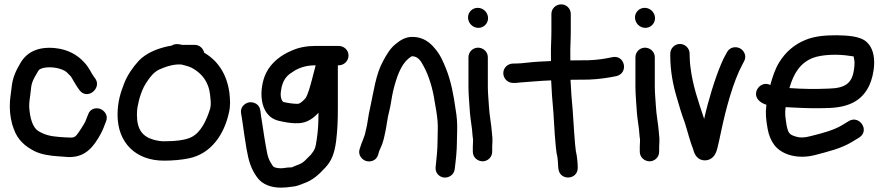

<svg xmlns="http://www.w3.org/2000/svg" viewBox="-20 -711 4059 882"><path d="M417 -351 411 -359C399.4 -374.4 389.9 -400.8 366.2 -425.2C336.2 -458.6 292.1 -483.8 234.6 -489.9C159.5 -497.8 104.4 -474.9 73.3 -420.5C54.7 -388.6 37.7 -356.6 33.1 -307.5C29.7 -274.3 25 -258.6 25 -221C25 -186.4 31.5 -148.2 43.5 -118.3C60.8 -67.8 97.3 -37.4 138.8 -16.6C168.9 -1.6 209.1 4.5 245.3 6.9L273.5 8.9C359.5 19.9 399.3 -25.2 429.3 -72.9C447.8 -103.3 453.2 -116.3 463.4 -144.1L467.1 -153.4C479 -181.3 458.2 -204.3 440.4 -210.7C423.5 -216.8 394.4 -214.9 384.2 -183.7C379.6 -172.3 377 -165.9 371.8 -152.3C367.6 -142.6 337.6 -96 331.3 -89.7C323.5 -81.9 318.5 -79 306 -79C297.2 -79 289 -79.3 280.8 -79.9L251.8 -81.9C210.9 -84.9 183.6 -92.1 154.5 -110C131.2 -125.9 117.3 -165.4 114 -221.7C114.1 -250.6 118.1 -261.1 121.9 -298.8C124.5 -332.9 134.1 -348.5 150.7 -376.6C160 -393.4 160.2 -392.6 178.7 -398.9C218.4 -407.5 266.1 -396.3 286 -379.7L302.3 -363.3C306 -359.7 307.1 -358 307.9 -356.3C317.8 -338.5 333.3 -312.6 345 -297C381.6 -248.3 449.9 -307.1 417 -351Z M811.7 -415C829 -411.4 847.6 -405.6 860.8 -399.6C904.9 -375.7 938.2 -337.8 945.1 -275.4C947.8 -247.5 950.2 -233.7 945.8 -213.3C928.4 -155.7 901.4 -102.1 859.6 -81.2C832.4 -66.9 783.9 -62 733 -62C719.1 -62 703.1 -64.3 685.8 -69.1C635.2 -83.5 609 -115.4 609 -184.5C609 -196.9 609.9 -208.6 611.6 -218.8C619.5 -263.1 633.9 -305.3 654.6 -334.9C671.6 -360.3 685.7 -377.8 708.8 -390.4C738.7 -403.4 761.6 -412.5 796.9 -415ZM874 -505H824C821.3 -505 822.3 -505.1 817.2 -504.6C807.8 -507.1 787.1 -513.5 767.3 -501C763 -500.5 757.3 -499.6 751.8 -498.5C701.3 -487.2 652.1 -468.2 616.7 -431C590.7 -402.1 567.1 -369.4 550.8 -329.2C534.1 -285.9 520 -243.7 520 -184C520 -54.6 604.2 27 733 27C772.8 27 813.2 23.5 847 16.5C951.7 -4.4 1010.2 -96.3 1031.3 -192.2C1039.7 -225.3 1036.9 -253.2 1033.8 -284.9C1022.2 -370 981.4 -431.8 918.1 -468.8C913.2 -488.5 897 -505 874 -505Z M1430.1 -411C1425 -392.3 1419.7 -372 1413.8 -348.2C1405.8 -317.4 1393.6 -272.9 1382.7 -259C1370.8 -245.2 1356.3 -234 1348 -234C1326.9 -234 1303.7 -237.4 1282.7 -242.3C1278.3 -243.4 1265.3 -258.3 1270.7 -293.4C1276.4 -335.6 1292 -360.5 1320 -377.7C1320.4 -377.9 1321.1 -378.4 1321.6 -378.7C1347.6 -397.5 1382.7 -411 1428 -411ZM1270 62C1248.4 62 1236.5 56.4 1233.8 52.2C1213.9 23.2 1209.6 10.5 1200.6 -43.3C1191 -96.6 1187.1 -133.4 1178.7 -181.8L1175.8 -204.4C1171.6 -233.5 1144.2 -243.7 1125.2 -241C1105.9 -238.2 1082.4 -219.4 1087.4 -190.7L1091.3 -168.2C1097.3 -121.9 1103.7 -83 1112.3 -27.9C1122.5 30.7 1133.8 64.9 1159.5 101.3C1183.9 137.1 1225.7 151 1271 151C1288.8 151 1303.2 149.2 1319.5 146.9C1345.7 145.2 1357.8 137.1 1371.6 132.8C1419.3 116.9 1446.7 88.3 1474.2 59.1C1503.6 27.9 1516.2 -6.4 1523.8 -60.8C1530.2 -113.3 1532 -155.6 1532 -212V-411H1536C1560.8 -411 1581 -431.2 1581 -456C1581 -482 1559.1 -500 1536 -500H1428C1389.9 -500 1352.6 -493.2 1321.1 -479C1273.2 -459.6 1226.9 -424.8 1203.1 -377.2C1168.4 -307.6 1165.6 -176.7 1262.6 -155.6C1285.3 -150.5 1316.3 -143.6 1349.6 -145C1391.7 -145.6 1422.5 -170.4 1443 -193.2C1442.8 -149.3 1441.7 -114.3 1435.3 -72.6C1429.5 -29.8 1426.1 -23.2 1408.3 -0.7L1381.3 26.3C1371.7 36 1358.9 43 1342.8 48.4C1318.9 56.9 1326.9 58 1314 58C1296 58 1285 62 1270 62Z M1717.2 -0.5C1720.4 -13.5 1723.1 -21.3 1728.4 -31.8C1740.5 -56.2 1745.1 -81.8 1751 -109.9C1757.5 -141.3 1759.8 -170 1767.1 -196.3C1774.3 -222.1 1779.5 -265.6 1785.3 -290.2C1800.5 -353.8 1820.1 -410.5 1854.7 -440.5C1867.7 -450.4 1870.3 -452.9 1875.2 -452.6C1898.9 -450.9 1912.4 -434.3 1926.9 -405.3C1949.2 -365.2 1968.2 -303.6 1976.3 -247.1C1982.7 -210.3 1987 -189.1 1990.1 -153.8C1992.4 -128.5 1990 -94.4 1990 -65C1990 -23.8 1985.4 17.6 1981.2 56.1C1977.8 83.2 1998.6 102.2 2018.9 104.5C2038.9 106.8 2065.2 94.6 2068.8 66.1C2073.8 26.1 2079 -16.5 2079 -64C2079 -78.3 2079.3 -93.2 2080 -109C2081.4 -144.8 2078.3 -178.9 2072.7 -209.9C2064.3 -271.3 2051.9 -338.3 2029.7 -393.4C2014.9 -430.1 2003 -459.2 1977 -489.2C1955.8 -514.8 1926.2 -539.7 1879 -541.5C1839.4 -543 1814.8 -522.3 1798.7 -509.7C1772.5 -489.4 1755.7 -460.2 1740.1 -431C1705.8 -369.4 1696.5 -289.1 1680.7 -217.8C1671 -178.5 1668.8 -141 1660 -109.9C1659.8 -109.2 1659.5 -108 1659.3 -107.1C1655.2 -82.2 1641.7 -59.3 1632.2 -26.8C1623.1 0.4 1642.5 22.7 1661.7 28.6C1679.8 34.1 1708.8 28.7 1717.2 -0.5Z M2242 -57V-77C2242 -83.8 2240.6 -86.3 2240 -98.5C2236.7 -144.7 2228.1 -180.8 2226 -223.3C2224.4 -252.4 2221 -283 2221 -313V-448C2221 -474 2199 -492 2176 -492C2151.7 -492 2132 -472.3 2132 -448V-313C2132 -278.1 2135.5 -246 2137 -217.7C2138.9 -181.3 2143.7 -150.8 2148.2 -118.1C2149.7 -107.4 2149.9 -88.5 2153 -71.3V-60.1C2152.4 -52.5 2152 -45.2 2152 -38V-14C2152 12 2174 30 2197 30C2221.3 30 2241 10.3 2241 -14V-38C2241 -43.7 2242 -50.5 2242 -57ZM2130 -631C2130 -606 2150.3 -583 2177.5 -583C2202.1 -583 2222 -602.9 2222 -627.5C2222 -653.5 2200.5 -675 2174.5 -675C2150.6 -675 2130 -656 2130 -631Z M2337 -330H2344C2351.7 -330 2359.3 -330.7 2369.5 -332.1C2415.4 -335 2462.4 -340.2 2511.8 -341.7C2513.7 -293.5 2517.6 -245.3 2522.1 -196C2524.2 -165.4 2530.8 -22.8 2540.1 8.2C2541.8 13.9 2544 46.7 2544 52C2544 52.6 2544 53.7 2544.1 54.5L2545.2 64.8C2552.2 120.9 2634 115.9 2634 60C2634 39.2 2630.9 4.7 2625.3 -16.8C2620.8 -41.9 2613 -172.8 2610.9 -203C2606.5 -251.2 2602.7 -296.2 2600.8 -344.5C2616.9 -344.8 2631.7 -345 2648.6 -345C2695 -343.8 2747.5 -349.4 2785.6 -356.4L2811.7 -361.4C2812.2 -361.5 2813.2 -361.8 2813.9 -362C2869 -377.7 2849.4 -460.4 2793.4 -448.4L2768.2 -443.5C2736.2 -437.1 2689.8 -432.8 2649.4 -434C2632.1 -434 2618.2 -433.9 2600 -433.5V-451.3C2598.9 -493.8 2602 -523.9 2602 -564V-647C2602 -671.3 2582.3 -691 2558 -691C2535 -691 2513 -673 2513 -647V-564C2513 -526.6 2509.9 -497.6 2511 -450.7V-430.5C2494 -429.8 2472.5 -428.6 2458.9 -428C2414.9 -426.1 2380.9 -419 2344 -419H2337C2314 -419 2292 -401 2292 -375C2292 -350.2 2312.2 -330 2337 -330Z M3009 -57V-77C3009 -83.8 3007.6 -86.3 3007 -98.5C3003.7 -144.7 2995.1 -180.8 2993 -223.3C2991.4 -252.4 2988 -283 2988 -313V-448C2988 -474 2966 -492 2943 -492C2918.7 -492 2899 -472.3 2899 -448V-313C2899 -278.1 2902.5 -246 2904 -217.7C2905.9 -181.3 2910.7 -150.8 2915.2 -118.1C2916.7 -107.4 2916.9 -88.5 2920 -71.3V-60.1C2919.4 -52.5 2919 -45.2 2919 -38V-14C2919 12 2941 30 2964 30C2988.3 30 3008 10.3 3008 -14V-38C3008 -43.7 3009 -50.5 3009 -57ZM2897 -631C2897 -606 2917.3 -583 2944.5 -583C2969.1 -583 2989 -602.9 2989 -627.5C2989 -653.5 2967.5 -675 2941.5 -675C2917.6 -675 2897 -656 2897 -631Z M3148 -456V-464C3148 -488.1 3128.7 -509 3103.5 -509C3078.3 -509 3059 -488.1 3059 -464V-456C3059 -387.1 3071.4 -320.7 3089 -262.9C3099.7 -225.4 3112.6 -181.9 3125.5 -148.5C3137.6 -111.8 3148.7 -63.9 3164.8 -23.7C3166.2 -20.1 3173 21.7 3213.2 25.4C3221.9 26.2 3230.6 24.9 3238.3 21.7C3265.1 10.3 3271.3 -16.1 3275.2 -29.5C3281.7 -55.7 3286 -75.4 3292.5 -106.9C3314.7 -211.9 3347.7 -335.7 3391 -416.1L3397.9 -428.9C3412.4 -454.4 3396.8 -480.3 3378.7 -489.3C3361.8 -497.6 3334.2 -496.8 3320.1 -472.1L3313.3 -459.5C3307.8 -450.3 3300.4 -435.3 3293 -417.7C3264.1 -349.4 3233.2 -248.8 3214.7 -164.7C3189.5 -241.1 3162 -316.6 3151.8 -402.9C3150.6 -413.3 3149 -423.4 3149 -433C3149 -442.9 3148 -452.6 3148 -456Z M3606.4 -306.4C3625.9 -375.1 3657 -422.5 3713.6 -444.7C3754 -460.6 3826.4 -463.6 3884.5 -454.2C3893.1 -453.2 3896.5 -452.8 3901.1 -451.9C3906.5 -428.1 3906.8 -422.1 3903.2 -393.2C3895 -330.6 3865.9 -305.9 3787.1 -304C3725.3 -301.2 3665.4 -302.1 3606.4 -306.4ZM3588.8 -218.8C3597.4 -218.1 3611.8 -217.4 3624 -217C3679.4 -214.2 3730.5 -212.4 3790.1 -215C3881.8 -218.8 3941.4 -249.9 3973.7 -319.5C3994.7 -364.9 4014.5 -467 3963.6 -515.7C3932.8 -547.5 3865.8 -547.8 3824.3 -549C3770.7 -549 3723.6 -545.5 3680 -527.6C3628.9 -506.7 3589.4 -472.9 3559.7 -425.1C3540.3 -393.4 3528.7 -357.8 3518.6 -320.5C3474.1 -344 3426.8 -281.8 3470 -245.8C3478 -239.1 3486.2 -234.8 3500.6 -229.7C3495.5 -189 3499 -161.6 3506.4 -118.6C3511.7 -90 3521.5 -65.4 3537.1 -44.8C3573.5 2.5 3648.3 20.9 3724.3 1.2C3786.1 -15.2 3843.4 -28.4 3895 -59.7L3926.1 -78.7C3977.7 -110.3 3928.7 -183.2 3880.3 -155.5L3849 -136.4C3809 -112.4 3761.6 -100.2 3701.7 -85.2C3675 -77.9 3654.7 -77.9 3638.1 -83C3606 -92.3 3601.1 -98.9 3593.6 -134.4C3587.7 -173.6 3584.8 -186.3 3588.8 -218.8Z"/></svg>

Font: Just Breathe
Style: Bd
Weight: 400
Foundry: Cannot Into Space Fonts
Version: Version 0.72